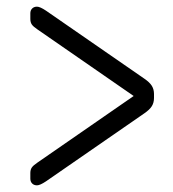

<svg xmlns="http://www.w3.org/2000/svg" viewBox="-20 -640 520 576"><path d="M413 -300 118 -96Q100 -84 91 -84Q82 -84 76.5 -89.5Q71 -95 71 -104V-121Q71 -131 75.5 -137.5Q80 -144 92 -152L381 -352L92 -552Q80 -560 75.5 -566.5Q71 -573 71 -583V-600Q71 -609 76.5 -614.5Q82 -620 91 -620Q100 -620 118 -608L413 -404Q429 -393 435.5 -382.5Q442 -372 442 -358V-346Q442 -332 435.5 -321.5Q429 -311 413 -300Z"/></svg>

Font: Hezaedrus Light
Style: Regular
Weight: 300
Designer: Hubert & Fischer
Foundry: Hubert & Fischer
Version: Version 1.10;September 3, 2019;FontCreator 11.5.0.2425 64-bi